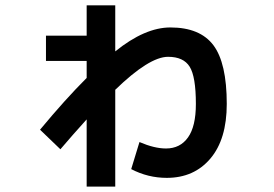

<svg xmlns="http://www.w3.org/2000/svg" viewBox="-20 -648 1040 728"><path d="M154.3 -512.7H308.6V-627.9H417V-453.1Q529.3 -543.9 626 -543.9Q738.3 -543.9 789.1 -476.6Q839.8 -409.2 839.8 -253.9Q839.8 -120.1 777.8 -46.9Q715.8 26.4 612.3 26.4Q541 26.4 477.5 -6.8L508.8 -109.4Q565.4 -85 609.4 -85Q663.1 -85 692.9 -127Q722.7 -168.9 722.7 -253.9Q722.7 -357.4 699.2 -395Q675.8 -432.6 617.2 -432.6Q545.9 -432.6 417 -307.6V59.6H308.6V-195.3Q253.9 -134.8 209 -82L131.8 -156.2Q227.5 -271.5 308.6 -352.5V-417H154.3Z"/></svg>

Font: Mgen+ 1c bold
Style: Bold
Weight: 700
Designer: [Source Han Sans]
Ryoko NISHIZUKA  (kana & ideographs); Paul D. Hunt (Latin, Greek & Cyrillic); Wenlong ZHANG  (bopomofo
Version: Version 1.059.20150602